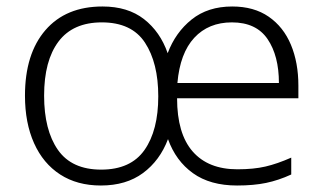

<svg xmlns="http://www.w3.org/2000/svg" viewBox="-20 -562 997 592"><path d="M696 -542Q763 -542 808.5 -510.5Q854 -479 877 -424Q900 -369 900 -298V-259H526Q526 -150 574 -95Q622 -40 712 -40Q762 -40 798.5 -48.5Q835 -57 878 -76V-24Q839 -6 800.5 2Q762 10 711 10Q628 10 575 -28Q522 -66 498 -133Q473 -67 421 -28.5Q369 10 291 10Q218 10 165.5 -24Q113 -58 85 -120.5Q57 -183 57 -267Q57 -396 120 -469Q183 -542 296 -542Q374 -542 424 -503Q474 -464 497 -398Q521 -462 571 -502Q621 -542 696 -542ZM695 -493Q623 -493 579 -445.5Q535 -398 527 -306H840Q840 -390 805 -441.5Q770 -493 695 -493ZM294 -493Q205 -493 160.5 -434Q116 -375 116 -267Q116 -161 158.5 -100Q201 -39 292 -39Q383 -39 425.5 -99.5Q468 -160 468 -265Q468 -368 427 -430.5Q386 -493 294 -493Z"/></svg>

Font: Noto Sans Lao UI Light
Style: Regular
Weight: 300
Designer: Monotype Design Team
Foundry: Monotype Imaging Inc.
Version: Version 2.000; ttfautohint (v1.8.4.7-5d5b)